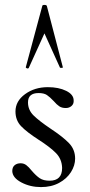

<svg xmlns="http://www.w3.org/2000/svg" viewBox="-20 -751 366 782"><path d="M30 -54Q30 -70 39.5 -78Q49 -86 64 -86Q77 -86 87 -78.5Q97 -71 109 -56Q127 -35 142 -25Q157 -15 182 -15Q233 -15 233 -67Q232 -103 208 -127.5Q184 -152 137 -182Q89 -213 66 -237Q43 -261 43 -297Q43 -339 82 -367.5Q121 -396 175 -396Q219 -396 249.5 -381Q280 -366 280 -342Q281 -328 271.5 -319.5Q262 -311 248 -311Q232 -311 221.5 -318Q211 -325 199 -339Q183 -356 171 -364Q159 -372 137 -372Q94 -372 94 -334Q94 -303 117 -280.5Q140 -258 186 -227Q236 -194 261 -168Q286 -142 286 -105Q286 -77 269 -50Q252 -23 220.5 -6Q189 11 147 11Q103 11 67 -8Q31 -27 30 -54ZM236 -477Q237 -475 231 -474.5Q225 -474 224 -476L161 -615L97 -474Q95 -472 94 -472Q91 -472 88 -473.5Q85 -475 85 -477L152 -726Q152 -731 161 -731Q170 -731 171 -726Z"/></svg>

Font: Cormorant Upright Medium
Style: Regular
Weight: 500
Designer: Christian Thalmann (Catharsis Fonts)
Foundry: Catharsis Fonts
Version: Version 3.302